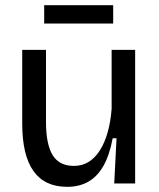

<svg xmlns="http://www.w3.org/2000/svg" viewBox="-20 -710 616 743"><path d="M240 13Q153 13 109.5 -48Q66 -109 66 -232V-517H158V-238Q158 -152 183.5 -110Q209 -68 266 -68Q298 -68 323 -83.5Q348 -99 366.5 -128Q385 -157 396.5 -197.5Q408 -238 412 -289V-517H503V-224V0H422L431 -175H416Q404 -110 380.5 -68.5Q357 -27 322 -7Q287 13 240 13ZM151 -619V-690H418V-619Z"/></svg>

Font: Bricolage Grotesque 28pt
Style: Regular
Weight: 400
Version: Version 1.001;gftools[0.9.33.dev8+g029e19f]